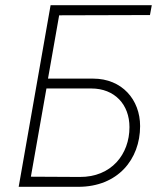

<svg xmlns="http://www.w3.org/2000/svg" viewBox="-20 -720 619 740"><path d="M52 0H282C434 0 520 -106 520 -234C520 -336 450 -417 339 -417H165L208 -661L558 -662L565 -700H175ZM99 -39 159 -379H332C422 -379 479 -317 479 -230C479 -125 409 -37 287 -38Z"/></svg>

Font: Fixel Text 20240404 ExtraLight
Style: Italic
Weight: 200
Width: 4
Italic angle: -10°
Designer: AlfaBravo + MacPaw
Foundry: Kyrylo Tkachov, Marchela Mozhyna, Serhii Makarenko, Maria Weinstein, Zakhar Kryvoshyya
Version: Version 1.211;Glyphs 3.2 (3225)